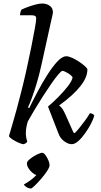

<svg xmlns="http://www.w3.org/2000/svg" viewBox="-20 -820 577 1092"><path d="M116 0Q104 0 85 -8.5Q66 -17 49.5 -28Q33 -39 31 -46Q36 -63 47.5 -102.5Q59 -142 73 -192Q87 -242 98 -287Q114 -349 129.5 -418Q145 -487 157.5 -550Q170 -613 178 -657.5Q186 -702 186 -716Q186 -733 163 -733H94Q94 -741 96.5 -751Q99 -761 102 -765Q118 -773 140 -781Q162 -789 183.5 -794.5Q205 -800 220 -800Q245 -800 263 -787Q281 -774 281 -750Q281 -745 277.5 -730Q274 -715 268 -688L215 -448Q203 -393 188 -343.5Q173 -294 159.5 -258.5Q146 -223 139 -209L146 -205Q167 -248 194 -299Q221 -350 250 -395.5Q279 -441 306.5 -470.5Q334 -500 357 -500Q371 -500 390.5 -491Q410 -482 429 -469.5Q448 -457 461.5 -445Q475 -433 477 -426Q479 -338 316 -220Q327 -213 335.5 -200Q344 -187 351 -171L398 -66L405 -63Q415 -72 431.5 -92.5Q448 -113 464.5 -135.5Q481 -158 491 -176Q499 -176 506.5 -172Q514 -168 516 -163Q511 -142 496.5 -114.5Q482 -87 463 -60.5Q444 -34 424.5 -17Q405 0 388 0Q367 0 344.5 -17Q322 -34 312 -62L253 -214Q282 -238 312.5 -269Q343 -300 366 -329.5Q389 -359 393 -380Q384 -394 363.5 -405.5Q343 -417 335 -417Q329 -417 311.5 -396.5Q294 -376 270.5 -342Q247 -308 222 -269Q197 -230 175 -193Q153 -156 138 -129Q133 -112 130 -96Q127 -80 127 -62Q127 -39 135 -15Q132 -7 116 0ZM156 252Q143 252 131 244.5Q119 237 116 229Q136 218 155 204Q174 190 187 175Q176 173 163 161.5Q150 150 141.5 136Q133 122 133 109Q133 98 150.5 84Q168 70 189 59.5Q210 49 220 49Q229 49 238.5 62Q248 75 255 91.5Q262 108 262 119Q262 131 248 152.5Q234 174 214 197Q194 220 177.5 236Q161 252 156 252Z"/></svg>

Font: Texturina
Style: Italic
Weight: 400
Italic angle: -11°
Designer: Guillermo Torres Carreño
Foundry: Omnibus-Type
Version: Version 1.002; ttfautohint (v1.8.3)